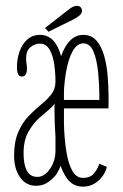

<svg xmlns="http://www.w3.org/2000/svg" viewBox="-20 -650 434 680"><path d="M108 8Q72 8 51 -22Q30 -52 30 -98Q30 -149 44.8 -182.5Q59.5 -216 81.2 -238.8Q103 -261.5 125 -279.2Q147 -297 161.8 -316Q176.5 -335 176.5 -361Q176.5 -391.5 172 -422.5Q167.5 -453.5 155.5 -474.5Q143.5 -495.5 121 -495.5Q104 -495.5 88.2 -483.2Q72.5 -471 72.5 -443.5Q72.5 -433.5 73.2 -428.2Q74 -423 74.8 -418.8Q75.5 -414.5 75.5 -406.5Q75.5 -395 71.5 -387Q67.5 -379 57.5 -379Q48 -379 44 -387.5Q40 -396 40 -411Q40 -441.5 49.2 -467.8Q58.5 -494 76.8 -510.2Q95 -526.5 122 -526.5Q149.5 -526.5 168.2 -506.8Q187 -487 196.8 -449.5Q206.5 -412 206.5 -358V-137.5Q206.5 -116.5 204.8 -100.5Q203 -84.5 197.8 -69.8Q192.5 -55 182 -36.5Q175 -24 154.8 -8Q134.5 8 108 8ZM112.5 -23.5Q137.5 -23.5 157 -51.8Q176.5 -80 176.5 -116.5V-294.5Q175.5 -280.5 158.2 -266Q141 -251.5 119 -232Q97 -212.5 80.2 -182.5Q63.5 -152.5 63.5 -107.5Q63.5 -83.5 68 -64.5Q72.5 -45.5 83.2 -34.5Q94 -23.5 112.5 -23.5ZM274 11Q240.5 11 220.2 -14.2Q200 -39.5 189.8 -80.2Q179.5 -121 176.2 -169Q173 -217 173 -262.5Q173 -325.5 179.5 -374.8Q186 -424 199 -457.8Q212 -491.5 231 -509Q250 -526.5 275 -526.5Q304 -526.5 321.8 -506Q339.5 -485.5 348.8 -452.8Q358 -420 361.2 -381.8Q364.5 -343.5 364.5 -308Q364.5 -297 364.5 -286.5Q364.5 -276 364 -266H198.5V-296H332Q332 -348 327.5 -393.8Q323 -439.5 310.8 -468Q298.5 -496.5 275 -496.5Q253 -496.5 237.2 -468.5Q221.5 -440.5 213.2 -391.2Q205 -342 205 -278Q205 -231.5 207.5 -185.8Q210 -140 217 -102.5Q224 -65 237.8 -42.5Q251.5 -20 274 -20Q300.5 -20 314 -37.2Q327.5 -54.5 331.5 -70L358.5 -59Q351.5 -30.5 328.2 -9.8Q305 11 274 11ZM151.5 -537.5 139.5 -551 222.5 -615.5Q229.5 -621.5 237.5 -625.5Q245.5 -629.5 252.5 -629.5Q257.5 -629.5 261.8 -627.2Q266 -625 268.5 -620Q270.5 -616.5 270.5 -612Q270.5 -602.5 260.8 -594.5Q251 -586.5 239.5 -581Z"/></svg>

Font: Imbue Thin 10pt Thin
Style: Regular
Weight: 250
Version: Version 1.102